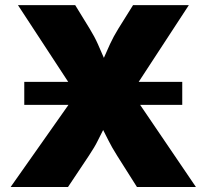

<svg xmlns="http://www.w3.org/2000/svg" viewBox="-20 -748 826 768"><path d="M77.1 -328.6V-420.4H252.9L51.8 -727.5H280.8L338.9 -632.8Q358.4 -601.1 371.3 -572Q384.3 -543 395.5 -516.6Q406.7 -543 420.2 -572Q433.6 -601.1 453.1 -632.8L512.2 -727.5H735.4L534.7 -420.4H709V-328.6H540.5L763.7 0H527.8L448.7 -125Q425.8 -161.6 414.6 -184.6Q403.3 -207.5 392.6 -228Q381.8 -207.5 370.6 -184.3Q359.4 -161.1 335.4 -125L252 0H22.5L253.9 -328.6Z"/></svg>

Font: Inter Black
Style: Regular
Weight: 900
Designer: Rasmus Andersson
Foundry: rsms
Version: Version 4.000;git-a52131595